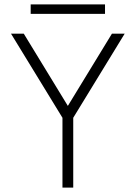

<svg xmlns="http://www.w3.org/2000/svg" viewBox="-20 -853 616 873"><path d="M489 -700H547L313 -317.5V0H264V-317.5L30 -700H88L288.5 -371.5ZM119.5 -833H457.5V-790H119.5Z"/></svg>

Font: Urbanist ExtraLight
Style: Regular
Weight: 200
Designer: Corey Hu
Foundry: Corey Hu
Version: Version 1.330; ttfautohint (v1.8.4.7-5d5b)